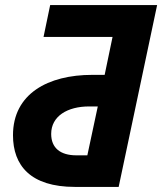

<svg xmlns="http://www.w3.org/2000/svg" viewBox="-20 -734 637 754"><path d="M274 0H446L597 -714H177L151 -589H422L391 -440H342C169 -440 31 -366 31 -203C31 -84 100 0 274 0ZM280 -124C217 -124 181 -153 181 -208C181 -278 245 -316 330 -316H364L323 -124Z"/></svg>

Font: Noto Sans
Style: Bold Italic
Weight: 700
Italic angle: -12°
Designer: Monotype Design Team
Foundry: Monotype Imaging Inc.
Version: Version 2.013